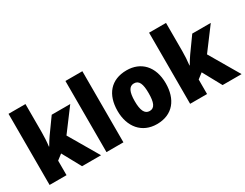

<svg xmlns="http://www.w3.org/2000/svg" viewBox="-78 -1264 2269 1777"><g transform="rotate(-30 1056.0 -375.0)"><path d="M241 -460V-760H60V0H241V-155L298 -199L407 0H610L424 -318L600 -553H402L288 -394C272 -372 250 -336 235 -310H232C238 -356 241 -413 241 -460Z M849 0V-760H668V0Z M1462 -278C1462 -461 1356 -563 1207 -563C1038 -563 947 -452 947 -278C947 -107 1045 10 1204 10C1375 10 1462 -109 1462 -278ZM1130 -277C1130 -375 1153 -424 1205 -424C1260 -424 1279 -375 1279 -278C1279 -180 1260 -129 1206 -129C1152 -129 1130 -181 1130 -277Z M1743 -460V-760H1562V0H1743V-155L1800 -199L1909 0H2112L1926 -318L2102 -553H1904L1790 -394C1774 -372 1752 -336 1737 -310H1734C1740 -356 1743 -413 1743 -460Z"/></g></svg>

Font: Noto Sans Kannada SemiCondensed Black
Style: Regular
Weight: 900
Width: 4
Designer: Jelle Bosma - Monotype Design Team
Foundry: Monotype Imaging Inc.
Version: Version 2.005